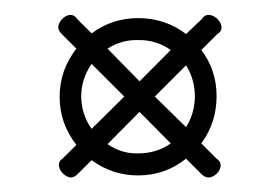

<svg xmlns="http://www.w3.org/2000/svg" viewBox="-20 -478 382 264"><path d="M85 -411.1C69.8 -391.6 62 -369.6 62 -344.7C62 -320.3 69.8 -298.3 85 -278.8L65.9 -259.8C54.2 -252.4 65.4 -235.4 77.1 -233.9C80.6 -233.9 83.5 -235.4 86.9 -238.8L106 -257.8C125 -243.7 146.5 -236.8 169.9 -236.8C194.8 -236.8 216.8 -244.6 235.8 -259.8L256.8 -238.8C260.3 -235.4 263.7 -233.9 267.1 -233.9C279.3 -234.9 290.5 -252 277.8 -259.8L256.8 -280.8C271 -300.3 277.8 -321.8 277.8 -345.7C277.8 -369.6 271 -390.6 256.8 -409.2L278.8 -431.2C296.9 -441.4 268.1 -469.2 257.8 -452.1L235.8 -431.2C216.8 -445.8 194.8 -453.1 169.9 -453.1C146.5 -453.1 125 -446.3 106 -432.1L85.9 -452.1C78.1 -464.8 61 -452.6 60.1 -440.9C60.1 -437.5 61.5 -434.6 64.9 -431.2ZM106 -300.8C86.9 -327.6 86.9 -363.3 106 -390.1L150.9 -345.2ZM171.9 -324.2 214.8 -280.8C201.7 -271.5 186.5 -267.1 169.9 -267.1C154.8 -266.6 140.6 -271 127.9 -279.8ZM127.9 -411.1C140.6 -419.4 154.8 -423.3 169.9 -422.9C186.5 -423.3 201.7 -418.5 214.8 -409.2L171.9 -366.2ZM235.8 -388.2C252 -362.8 252 -328.6 235.8 -303.2L192.9 -345.2Z"/></svg>

Font: Nemoy
Style: Light
Weight: 300
Designer: BSozoo
Foundry: BSozoo
Version: Version 001.000